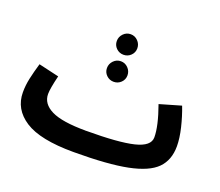

<svg xmlns="http://www.w3.org/2000/svg" viewBox="-123 -909 1271 1108"><g transform="rotate(20 512.0 -355.0)"><path d="M974 -214Q974 -129 923.5 -78Q873 -27 754 -3Q635 21 425 21V20L424 21Q219 21 125.5 -39.5Q32 -100 32 -204Q32 -246 41.5 -290Q51 -334 67 -388L192 -359Q172 -277 172 -244Q172 -184 237.5 -151.5Q303 -119 450 -119V-116L451 -119Q650 -119 742 -141.5Q834 -164 834 -218Q834 -287 791 -407L922 -445Q944 -388 959 -325.5Q974 -263 974 -214ZM440 -667Q440 -693 458.5 -712Q477 -731 503 -731Q529 -731 547.5 -712Q566 -693 566 -667Q566 -641 547.5 -623Q529 -605 503 -605Q477 -605 458.5 -623Q440 -641 440 -667ZM440 -501Q440 -527 458.5 -546Q477 -565 503 -565Q529 -565 547.5 -546Q566 -527 566 -501Q566 -475 547.5 -457Q529 -439 503 -439Q477 -439 458.5 -457Q440 -475 440 -501Z"/></g></svg>

Font: Noto Sans Arabic
Style: Bold
Weight: 700
Designer: Nadine Chahine
Foundry: Monotype Imaging Inc.
Version: Version 1.001